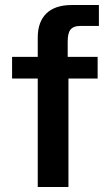

<svg xmlns="http://www.w3.org/2000/svg" viewBox="-20 -743 436 763"><path d="M368 -517H249V-577C249 -621 261 -640 301 -640H373V-723H264C177 -723 130 -677 130 -594V-517H28V-431H130V0H252V-431H368Z"/></svg>

Font: United Sans SemiBold
Style: Regular
Weight: 600
Designer: Pablo Impallari, Rodrigo Fuenzalida (Modified by Dan O. Williams)
Version: Version 1.000;PS 001.000;hotconv 1.0.88;makeotf.lib2.5.64775